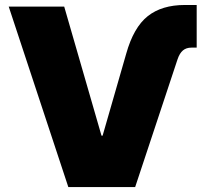

<svg xmlns="http://www.w3.org/2000/svg" viewBox="-20 -754 828 774"><path d="M488.8 -537.6Q518.6 -643.6 575.4 -688.7Q632.3 -733.9 725.1 -733.9H772.9V-562H751.5Q731 -562 717.5 -550.8Q704.1 -539.6 695.8 -515.1L524.9 0H255.4L15.1 -727.5H238.8L389.2 -207H393.6Z"/></svg>

Font: Inter 20pt Black
Style: Regular
Weight: 900
Version: Version 4.001;git-66647c0bb